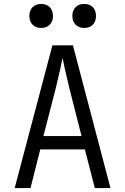

<svg xmlns="http://www.w3.org/2000/svg" viewBox="-20 -962 640 982"><path d="M411 -819C448 -819 471 -843 471 -880C471 -918 448 -942 411 -942C374 -942 350 -918 350 -880C350 -843 374 -819 411 -819ZM191 -819C227 -819 251 -843 251 -880C251 -918 227 -942 191 -942C154 -942 130 -918 130 -880C130 -843 154 -819 191 -819ZM55 0H136L186 -198H414L465 0H545L353 -730H248ZM202 -266 265 -510C285 -591 297 -649 300 -666C303 -649 315 -591 335 -510L397 -266Z"/></svg>

Font: JetBrains Mono Light
Style: Regular
Weight: 336
Monospace: yes
Designer: Philipp Nurullin, Konstantin Bulenkov
Foundry: JetBrains
Version: Version 2.305